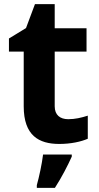

<svg xmlns="http://www.w3.org/2000/svg" viewBox="-20 -748 474 923"><path d="M308 -175C269 -175 243 -195 243 -237V-500H396V-612H243V-728H148L105 -613L23 -563V-500H94V-237C94 -96 167 -56 265 -56C321 -56 370 -67 402 -81V-192C371 -182 341 -175 308 -175ZM325 5V-5H187C182 38 168 103 157 142V155H244C278 102 305 49 325 5Z"/></svg>

Font: Noto Sans Malayalam UI
Style: Bold
Weight: 700
Designer: Jelle Bosma - Monotype Design Team
Foundry: Monotype Imaging Inc.
Version: Version 2.104